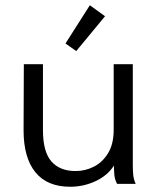

<svg xmlns="http://www.w3.org/2000/svg" viewBox="-20 -702 603 733"><path d="M248 11Q160 11 115 -44.5Q70 -100 70 -205L71 -457H144V-205Q144 -123 176 -86Q208 -49 269 -49Q305 -49 338 -65.5Q371 -82 392.5 -117Q414 -152 414 -207V-457H487V-71Q487 -53 488.5 -35.5Q490 -18 498 0H427Q418 -17 416.5 -35Q415 -53 415 -70Q391 -32 345 -10.5Q299 11 248 11ZM271 -507 230 -536 323 -682 381 -640Z"/></svg>

Font: Inconsolata SemiExpanded
Style: Regular
Weight: 400
Width: 6
Monospace: yes
Designer: Raph Levien, Cyreal, Brenton Simpson
Foundry: Raph Levien, Cyreal, Google
Version: Version 3.100; ttfautohint (v1.8.4.7-5d5b)